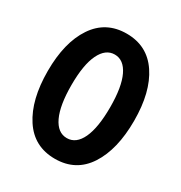

<svg xmlns="http://www.w3.org/2000/svg" viewBox="-187 -909 1022 1083"><g transform="rotate(30 323.5 -367.0)"><path d="M116.7 -71.3Q43.9 -182.6 43.9 -369.1Q43.9 -555.7 117.2 -665Q190.4 -774.4 325.2 -774.4Q460 -774.4 533.2 -665Q606.4 -555.7 606.4 -369.1Q606.4 -182.6 534.2 -71.3Q461.9 40 325.7 40Q189.5 40 116.7 -71.3ZM232.9 -569.3Q199.2 -500 199.2 -367.7Q199.2 -235.4 232.4 -165Q265.6 -94.7 325.7 -94.7Q385.7 -94.7 418.5 -165Q451.2 -235.4 451.2 -367.7Q451.2 -500 418 -569.3Q384.8 -638.7 325.7 -638.7Q266.6 -638.7 232.9 -569.3Z"/></g></svg>

Font: GenEi M Gothic v2 Bold
Style: Regular
Weight: 700
Version: Version 2.0